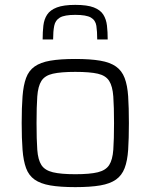

<svg xmlns="http://www.w3.org/2000/svg" viewBox="-20 -760 618 788"><path d="M289 8Q227 8 186.5 1Q146 -6 122 -23Q98 -40 87 -70Q76 -100 72.5 -145.5Q69 -191 69 -255Q69 -319 72.5 -364.5Q76 -410 87 -440Q98 -470 122 -487Q146 -504 186.5 -511Q227 -518 289 -518Q351 -518 391.5 -511Q432 -504 456 -487Q480 -470 491.5 -440Q503 -410 506 -364.5Q509 -319 509 -255Q509 -191 506 -145.5Q503 -100 491.5 -70Q480 -40 456 -23Q432 -6 391.5 1Q351 8 289 8ZM289 -45Q349 -45 381.5 -53Q414 -61 428 -82.5Q442 -104 445 -145.5Q448 -187 448 -255Q448 -322 445 -364Q442 -406 428 -428Q414 -450 381.5 -457.5Q349 -465 289 -465Q230 -465 197 -457.5Q164 -450 150 -428Q136 -406 133 -364Q130 -322 130 -255Q130 -187 133 -145.5Q136 -104 150 -82.5Q164 -61 197 -53Q230 -45 289 -45ZM289 -740Q338 -740 365 -729.5Q392 -719 404 -700Q416 -681 419 -655Q422 -629 422 -598H379Q379 -631 375.5 -654Q372 -677 353 -688Q334 -699 289 -699Q245 -699 226 -688Q207 -677 202.5 -654Q198 -631 198 -598H155Q155 -629 158 -655Q161 -681 173.5 -700Q186 -719 213.5 -729.5Q241 -740 289 -740Z"/></svg>

Font: Saira Thin Light
Style: Regular
Weight: 300
Version: Version 1.101